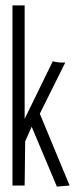

<svg xmlns="http://www.w3.org/2000/svg" viewBox="-20 -685 290 709"><path d="M190 4 237 0 127 -265 221 -454H208C198 -454 183 -456 175 -459L71 -246V-665H26V0H71L73 -163L97 -217Z"/></svg>

Font: Inconsolata UltraCondensed Thin
Style: Regular
Weight: 100
Width: 1
Monospace: yes
Designer: Raph Levien, Cyreal, Brenton Simpson
Foundry: Raph Levien, Cyreal, Google
Version: Version 3.100